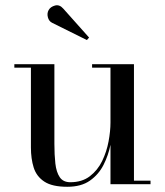

<svg xmlns="http://www.w3.org/2000/svg" viewBox="-20 -706 632 736"><path d="M180 -618.5Q167.5 -624.5 163.5 -639.8Q159.5 -655 166.5 -667.5Q173.5 -680 190.8 -684.8Q208 -689.5 222.5 -673L321.5 -562L313 -552.5ZM493.5 -13.5H557V0H403.5V-151Q395.5 -111 377 -74.2Q358.5 -37.5 325 -13.8Q291.5 10 238 10Q180 10 150 -9.8Q120 -29.5 109.2 -63.5Q98.5 -97.5 98.5 -141V-446.5H35V-460H188.5V-154.5Q188.5 -112.5 192.2 -79.2Q196 -46 209 -26.8Q222 -7.5 249.5 -7.5Q294.5 -7.5 324.5 -30.5Q354.5 -53.5 371.8 -89.2Q389 -125 396.2 -164.2Q403.5 -203.5 403.5 -236V-446.5H333V-460H493.5Z"/></svg>

Font: Bodoni Moda 16pt
Style: Regular
Weight: 400
Version: Version 2.3